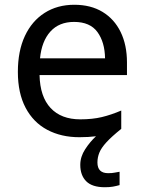

<svg xmlns="http://www.w3.org/2000/svg" viewBox="-20 -566 604 806"><path d="M389 116Q389 161 434 161Q451 161 462.5 158.5Q474 156 482 155V211Q468 215 454 217.5Q440 220 420 220Q367 220 342 195Q317 170 317 126Q317 92 337.5 60.5Q358 29 383 6Q352 10 313 10Q237 10 178.5 -21Q120 -52 87.5 -113.5Q55 -175 55 -264Q55 -352 84.5 -415Q114 -478 167.5 -512Q221 -546 292 -546Q361 -546 410.5 -516Q460 -486 486.5 -431.5Q513 -377 513 -304V-251H146Q148 -160 192.5 -112.5Q237 -65 317 -65Q368 -65 407.5 -74.5Q447 -84 489 -102V-25Q449 7 427 31Q405 55 397 75Q389 95 389 116ZM291 -474Q228 -474 191.5 -433.5Q155 -393 148 -321H421Q420 -389 389 -431.5Q358 -474 291 -474Z"/></svg>

Font: Noto Sans Old Hungarian
Style: Regular
Weight: 400
Designer: Monotype Design Team
Foundry: Monotype Imaging Inc.
Version: Version 2.005; ttfautohint (v1.8.4.7-5d5b)